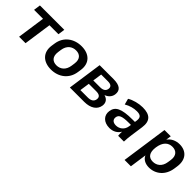

<svg xmlns="http://www.w3.org/2000/svg" viewBox="175 -1587 2809 2809"><g transform="rotate(45 1579.5 -182.5)"><path d="M304.2 0 366.2 -433.1H551.8L566.9 -539.1H62.5L47.4 -433.1H232.9L170.9 0Z M837.4 10.7C995.6 10.7 1122.1 -84 1145 -244.1L1152.8 -295.9C1175.8 -456.1 1075.7 -549.3 917.5 -549.3C759.3 -549.3 631.3 -456.1 608.4 -295.9L600.6 -244.1C577.6 -84 679.2 10.7 837.4 10.7ZM852.1 -89.8C772 -89.8 718.3 -139.2 732.9 -244.1L740.2 -295.9C755.4 -400.4 823.2 -448.7 902.8 -448.7C982.4 -448.7 1036.1 -399.9 1021 -295.9L1013.7 -244.1C999 -139.6 931.2 -89.8 852.1 -89.8Z M1519 0C1648.9 0 1732.9 -57.1 1746.6 -151.4C1755.4 -215.8 1724.1 -262.7 1657.7 -279.8C1714.4 -299.8 1753.4 -342.3 1761.7 -397.9C1774.4 -487.8 1720.7 -539.1 1586.9 -539.1H1298.3L1221.2 0ZM1378.9 -233.9H1533.2C1598.1 -233.9 1629.4 -209 1622.1 -158.2C1614.7 -107.4 1576.2 -82 1511.7 -82H1356.9ZM1411.1 -458H1552.7C1613.8 -458 1642.6 -433.1 1635.7 -386.7C1629.4 -339.8 1593.3 -315.4 1532.2 -315.4H1390.6Z M2048.8 10.7C2125 10.7 2185.5 -25.4 2218.8 -83C2216.3 -55.2 2216.8 -27.3 2220.2 0H2339.8C2340.8 -47.9 2345.7 -96.2 2352.5 -143.6L2379.9 -336.9C2401.4 -485.8 2331.5 -549.3 2181.6 -549.3C2101.1 -549.3 2001.5 -523.9 1939.9 -484.9L1964.4 -392.1C2028.8 -429.7 2096.7 -448.2 2161.1 -448.2C2235.4 -448.2 2265.1 -421.4 2255.4 -350.6L2250.5 -316.9H2206.1C1967.8 -316.9 1888.2 -269 1873 -162.1C1858.9 -64 1928.7 10.7 2048.8 10.7ZM2089.8 -83C2028.3 -83 1996.1 -115.2 2002.9 -165C2010.7 -219.7 2053.2 -244.6 2196.3 -244.6H2240.2L2234.9 -210C2223.6 -131.3 2161.1 -83 2089.8 -83Z M2667.5 183.6 2705.1 -79.6C2728.5 -22.9 2788.1 10.7 2865.7 10.7C3002.4 10.7 3117.7 -83 3140.6 -244.1L3147.9 -295.9C3170.9 -457 3082.5 -549.3 2945.8 -549.3C2867.2 -549.3 2797.4 -515.6 2757.8 -457.5L2769.5 -539.1H2640.1L2536.6 183.6ZM2845.2 -89.8C2759.3 -89.8 2713.4 -148.4 2730.5 -270C2748 -391.6 2810.5 -448.7 2896.5 -448.7C2975.6 -448.7 3030.3 -398.9 3015.6 -295.9L3007.8 -244.1C2993.2 -139.2 2924.8 -89.8 2845.2 -89.8Z"/></g></svg>

Font: Winston SemiBold
Style: Italic
Weight: 600
Italic angle: -8.13011°
Designer: Vernon Adams, Kim Jin-seong, David Berlow, Cristiano Sobral
Foundry: The Winston Project Authors
Version: Version 3.004